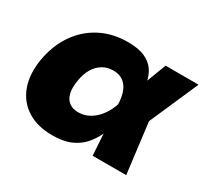

<svg xmlns="http://www.w3.org/2000/svg" viewBox="-118 -719 966 904"><g transform="rotate(30 365.0 -267.5)"><path d="M252 11.7Q170.4 11.7 115.5 -23.2Q60.5 -58.1 37.4 -120.8Q14.2 -183.6 27.8 -268.1Q42.5 -353 85.2 -415.5Q127.9 -478 193.8 -512.5Q259.8 -546.9 342.8 -546.9Q400.9 -546.9 435.8 -530.8Q470.7 -514.6 488.3 -488.5Q505.9 -462.4 512 -430.9Q518.1 -399.4 519 -369.1H571.8L613.3 -277.8L647.9 0H465.3L448.2 -271Q446.8 -303.2 439.7 -326.7Q432.6 -350.1 420.2 -365.5Q407.7 -380.9 390.4 -388.7Q373 -396.5 350.1 -396.5Q317.9 -396.5 292.5 -381.3Q267.1 -366.2 250.5 -338.4Q233.9 -310.5 227.5 -270.5Q220.7 -230 227.3 -201.4Q233.9 -172.9 253.4 -158Q272.9 -143.1 303.7 -143.1Q327.6 -143.1 348.9 -151.6Q370.1 -160.2 388.7 -176.3Q407.2 -192.4 422.4 -215.6Q437.5 -238.8 447.8 -268.1L550.8 -539.1H730L611.3 -268.1L539.6 -177.7H483.9Q472.2 -146.5 456.5 -113.3Q440.9 -80.1 416 -51.8Q391.1 -23.4 351.6 -5.9Q312 11.7 252 11.7Z"/></g></svg>

Font: Inter 18pt Black
Style: Italic
Weight: 900
Italic angle: -9.3988°
Designer: Rasmus Andersson
Foundry: rsms
Version: Version 4.001;git-66647c0bb